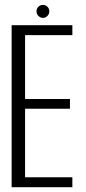

<svg xmlns="http://www.w3.org/2000/svg" viewBox="-20 -780 358 800"><path d="M28.5 0H281.5V-41.5H84.5V-327H271.5V-367.5H84.5V-633.5H281.5V-675H28.5ZM159 -705.5Q170 -705.5 177.8 -713.8Q185.5 -722 185.5 -733Q185.5 -744 177.8 -751.8Q170 -759.5 159 -759.5Q147.5 -759.5 139.8 -751.8Q132 -744 132 -733Q132 -721.5 140.2 -713.5Q148.5 -705.5 159 -705.5Z"/></svg>

Font: Anybody Condensed Light
Style: Regular
Weight: 300
Width: 3
Designer: Tyler Finck
Foundry: Etcetera Type Company
Version: Version 1.113;gftools[0.9.25]